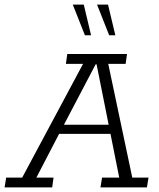

<svg xmlns="http://www.w3.org/2000/svg" viewBox="-50 -819 695 839"><path d="M-30 0 -23 -43H47L313 -540H238L244 -583H505L499 -540H423L528 -43H599L592 0H389L396 -43H471L430 -248L449 -234H198L216 -249L109 -43H184L178 0ZM221 -258 213 -274H437L428 -258L372 -538H368ZM427 -665 374 -799H422L454 -665ZM321 -665 268 -799H316L348 -665Z"/></svg>

Font: Rokkitt SemiBold Light
Style: Italic
Weight: 300
Italic angle: -9°
Version: Version 3.103